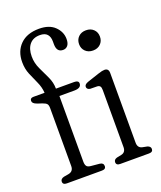

<svg xmlns="http://www.w3.org/2000/svg" viewBox="-134 -803 746 889"><g transform="rotate(-20 239.0 -358.5)"><path d="M147 -68Q147 -54.5 152 -46.8Q157 -39 172.5 -37.5L215 -33.5Q233.5 -31.5 233.5 -15.5Q233.5 0 214 0H41Q21.5 0 21.5 -15.5Q21.5 -29 39 -33.5L62 -37.5Q87.5 -42 87.5 -68.5V-354Q87.5 -369 82 -375.2Q76.5 -381.5 60.5 -387L39 -394Q25.5 -399 20.8 -404Q16 -409 16 -415.5Q16 -429.5 32.5 -429.5H87.5Q85.5 -458 73.5 -484Q61.5 -510 50 -537.5Q38.5 -565 38.5 -598Q38.5 -651.5 71.5 -684.2Q104.5 -717 164 -717Q214.5 -717 241.5 -690.5Q268.5 -664 268.5 -629Q268.5 -608 259.8 -597.2Q251 -586.5 236.5 -586.5Q205 -586.5 205 -626.5V-640Q205 -662.5 193.8 -675.2Q182.5 -688 158 -688Q124.5 -688 106.8 -666.5Q89 -645 89 -607.5Q89 -575.5 102.8 -546.2Q116.5 -517 130 -488.5Q143.5 -460 143.5 -429.5H233.5Q255 -429.5 255 -415Q255 -392 220 -392H147ZM366 -536.5Q343 -536.5 328.8 -550.5Q314.5 -564.5 314.5 -586Q314.5 -608 328.8 -622Q343 -636 366 -636Q389 -636 403.2 -622.2Q417.5 -608.5 417.5 -586.5Q417.5 -564.5 403.2 -550.5Q389 -536.5 366 -536.5ZM404.5 -411.5V-68Q404.5 -42 427.5 -37.5L450 -33Q465.5 -28 465.5 -15.5Q465.5 0 446 0H304Q284.5 0 284.5 -15.5Q284.5 -28.5 300 -33L322 -37.5Q345 -42 345 -68V-349Q345 -362 341 -367.5Q337 -373 327 -374L292 -374.5Q276 -377.5 276 -390Q276 -402 295 -408.5L350.5 -427Q364 -431.5 371.2 -433Q378.5 -434.5 384 -434.5Q404.5 -434.5 404.5 -411.5Z"/></g></svg>

Font: Fraunces 144pt S100 Light
Style: Regular
Weight: 300
Version: Version 1.000; ttfautohint (v1.8.3)